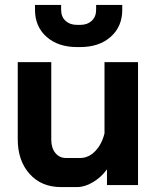

<svg xmlns="http://www.w3.org/2000/svg" viewBox="-20 -751 638 779"><path d="M52 -186V-499H188V-184Q188 -151 204.5 -130.5Q221 -110 248 -110H306Q339 -110 366 -137.5Q393 -165 404 -210V-499H540V0H414V-64Q391 -32 357.5 -12Q324 8 293 8H227Q148 8 100 -45.5Q52 -99 52 -186ZM122 -711V-731H228V-711Q228 -683 246 -666.5Q264 -650 293 -650H305Q334 -650 352 -666.5Q370 -683 370 -711V-731H476V-711Q476 -643 429 -601.5Q382 -560 305 -560H293Q216 -560 169 -601.5Q122 -643 122 -711Z"/></svg>

Font: Bai Jamjuree
Style: Bold
Weight: 700
Designer: Katatrad Aksorn Co.,Ltd.
Foundry: Cadson Demak Co.,Ltd.
Version: Version 1.000; ttfautohint (v1.6)